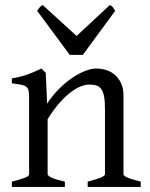

<svg xmlns="http://www.w3.org/2000/svg" viewBox="-20 -740 592 760"><path d="M327.1 0V-21Q362.3 -30.3 378.9 -37.1Q395.5 -43.9 395.5 -50.8V-309.1Q395.5 -338.9 392.1 -357.4Q388.7 -376 381.3 -386.7Q374 -397.5 362.1 -401.4Q350.1 -405.3 333 -405.3Q317.9 -405.3 299.3 -397.9Q280.8 -390.6 259.5 -374.5Q238.3 -358.4 215.1 -332.3Q191.9 -306.2 168.5 -268.1V-50.8Q168.5 -43.5 186.8 -35.6Q205.1 -27.8 236.8 -21V0H26.9V-21Q59.1 -29.3 77.1 -35.9Q95.2 -42.5 95.2 -50.8V-347.2Q95.2 -366.2 93.8 -377.4Q92.3 -388.7 85.7 -395Q79.1 -401.4 65.4 -404.3Q51.8 -407.2 26.9 -410.2V-429.7Q60.1 -435.1 88.4 -445.1Q116.7 -455.1 144 -468.8L161.1 -451.7L166.5 -330.1Q188 -362.8 213.9 -388.4Q239.7 -414.1 266.1 -431.9Q292.5 -449.7 317.1 -459.2Q341.8 -468.8 360.8 -468.8Q381.8 -468.8 401.4 -462.4Q420.9 -456.1 435.8 -442.9Q450.7 -429.7 459.7 -409.4Q468.8 -389.2 468.8 -361.8V-50.8Q468.8 -43.9 483.6 -37.4Q498.5 -30.8 537.1 -21V0ZM308.1 -522.9H255.9L127 -697.3Q130.4 -702.1 132.8 -705.6Q135.3 -709 137.5 -711.4Q139.6 -713.9 142.3 -715.8Q145 -717.8 148.9 -720.2L283.2 -597.7L415 -720.2Q423.3 -715.8 426.8 -711.4Q430.2 -707 436 -697.3Z"/></svg>

Font: Gentium Plus Eur
Style: Regular
Weight: 400
Designer: J. Victor Gaultney, Annie Olsen, Iska Routamaa, Becca Hirsbrunner
Foundry: SIL International
Version: Version 5.000